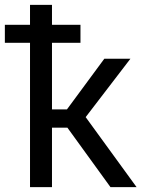

<svg xmlns="http://www.w3.org/2000/svg" viewBox="-42 -770 582 790"><path d="M412.6 0 235.4 -244.6H171.9V0H81.5V-593.8H-22V-668H81.5V-750H171.9V-668H289.1V-593.8H171.9V-319.8H233.4L387.2 -528.3H494.6L310.5 -288.1L520 0Z"/></svg>

Font: LXGW WenKai GB Screen
Style: Regular
Weight: 400
Designer: LXGW / Fontworks Inc.
Foundry: LXGW / Fontworks Inc.
Version: Version 1.321;February 19, 2024;FontCreator 14.0.0.2901 64-b